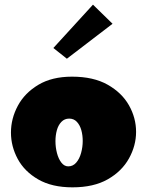

<svg xmlns="http://www.w3.org/2000/svg" viewBox="-20 -792 631 824"><path d="M291 12Q203 12 144 -22Q85 -56 56 -110Q27 -164 27 -223Q27 -283 56.5 -338Q86 -393 144.5 -428Q203 -463 289 -463Q381 -463 442 -428.5Q503 -394 533.5 -340Q564 -286 564 -226Q564 -167 533.5 -112Q503 -57 442.5 -22.5Q382 12 291 12ZM273 -78Q293 -78 307 -94Q321 -110 328 -135.5Q335 -161 335 -187Q335 -212 329 -233.5Q323 -255 310 -269Q297 -283 277 -283Q257 -283 243.5 -269Q230 -255 224 -233Q218 -211 218 -186Q218 -160 224.5 -135Q231 -110 243.5 -94Q256 -78 273 -78ZM267 -540 209 -586 379 -772 463 -690Z"/></svg>

Font: Marhey
Style: Bold
Weight: 700
Designer: Nur Syamsi & Bustanul Arifin
Foundry: Namelatype
Version: Version 1.000